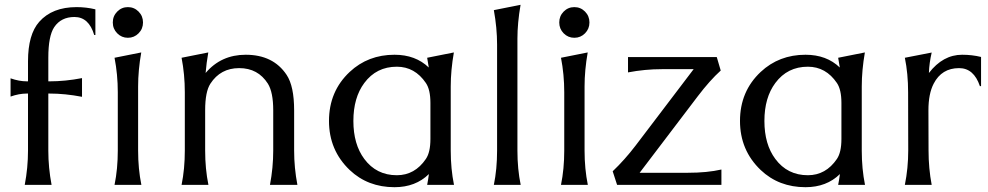

<svg xmlns="http://www.w3.org/2000/svg" viewBox="-20 -777 4153 807"><path d="M84 0Q97.7 -72.3 97.7 -143.6V-383.8H92.8Q60.1 -383.8 24.4 -371.1V-447.8Q60.1 -435.1 92.8 -435.1H97.7V-519.5Q97.7 -632.3 145 -685.5Q199.7 -747.1 301.8 -747.1Q342.8 -747.1 380.9 -737.8V-629.9H376Q353.5 -705.6 293 -705.6Q236.8 -705.6 208 -663.1Q183.1 -626 183.1 -534.7V-435.1H188Q254.4 -435.1 324.7 -448.7V-370.1Q253.9 -383.8 188 -383.8H183.1V-143.6Q183.1 -72.3 196.8 0Z M472.7 -728.3Q491.2 -747.1 517.6 -747.1Q543.9 -747.1 562.5 -728.3Q581.1 -709.5 581.1 -682.6Q581.1 -655.8 562.5 -637Q543.9 -618.2 517.6 -618.2Q491.2 -618.2 472.7 -637Q454.1 -655.8 454.1 -682.6Q454.1 -709.5 472.7 -728.3ZM461.4 0Q475.1 -66.9 475.1 -144V-389.2Q475.1 -463.9 461.4 -534.2L573.7 -556.6Q560.5 -481.9 560.5 -413.6V-144Q560.5 -67.4 574.2 0Z M743.2 0Q756.8 -66.9 756.8 -144V-389.2Q756.8 -463.9 743.2 -534.2L855.5 -556.6Q847.7 -512.2 844.2 -470.2Q909.2 -546.9 1012.7 -546.9Q1128.4 -546.9 1184.6 -462.4Q1216.3 -415 1216.3 -313V-143.6Q1216.3 -71.8 1230 0H1114.7Q1128.4 -72.3 1128.4 -144V-313.5Q1128.4 -389.2 1106 -425.3Q1064.5 -490.7 985.4 -490.7Q906.7 -490.7 864.3 -425.3Q842.3 -391.6 842.3 -313.5V-144Q842.3 -67.4 856 0Z M1888.2 0H1775.4Q1779.8 -22 1782.7 -45.4Q1726.6 9.8 1638.2 9.8Q1525.9 9.8 1449.7 -62.5Q1362.8 -145.5 1362.8 -268.6Q1362.8 -393.1 1449.7 -474.6Q1526.9 -546.9 1638.2 -546.9Q1726.6 -546.9 1782.2 -493.2Q1779.3 -514.2 1775.4 -534.2L1887.7 -556.6Q1874.5 -481.9 1874.5 -413.6V-144Q1874.5 -67.4 1888.2 0ZM1647.9 -40.5Q1723.6 -40.5 1770 -108.9Q1789.1 -136.7 1789.1 -192.9V-344.2Q1789.1 -400.4 1770 -428.2Q1723.6 -496.6 1647.9 -496.6Q1562 -496.6 1511.2 -428.2Q1465.3 -366.7 1465.3 -268.6Q1465.3 -170.4 1511.2 -108.9Q1562 -40.5 1647.9 -40.5Z M2055.7 0Q2069.3 -65.9 2069.3 -143.6V-589.8Q2069.3 -659.2 2055.7 -734.4L2168 -756.8Q2154.8 -680.7 2154.8 -614.7V-143.6Q2154.8 -66.4 2168.5 0Z M2349.1 -728.3Q2367.7 -747.1 2394 -747.1Q2420.4 -747.1 2439 -728.3Q2457.5 -709.5 2457.5 -682.6Q2457.5 -655.8 2439 -637Q2420.4 -618.2 2394 -618.2Q2367.7 -618.2 2349.1 -637Q2330.6 -655.8 2330.6 -682.6Q2330.6 -709.5 2349.1 -728.3ZM2337.9 0Q2351.6 -66.9 2351.6 -144V-389.2Q2351.6 -463.9 2337.9 -534.2L2450.2 -556.6Q2437 -481.9 2437 -413.6V-144Q2437 -67.4 2450.7 0Z M2573.7 0 2555.2 -57.1Q2606.4 -106 2651.4 -165L2895.5 -486.3H2761.7Q2690.9 -486.3 2619.6 -472.7V-537.1H2992.7L3009.3 -480.5Q2963.4 -439 2912.6 -372.1L2668.5 -50.8H2870.1Q2952.6 -50.8 3012.2 -64.5V0Z M3615.7 0H3502.9Q3507.3 -22 3510.3 -45.4Q3454.1 9.8 3365.7 9.8Q3253.4 9.8 3177.2 -62.5Q3090.3 -145.5 3090.3 -268.6Q3090.3 -393.1 3177.2 -474.6Q3254.4 -546.9 3365.7 -546.9Q3454.1 -546.9 3509.8 -493.2Q3506.8 -514.2 3502.9 -534.2L3615.2 -556.6Q3602.1 -481.9 3602.1 -413.6V-144Q3602.1 -67.4 3615.7 0ZM3375.5 -40.5Q3451.2 -40.5 3497.6 -108.9Q3516.6 -136.7 3516.6 -192.9V-344.2Q3516.6 -400.4 3497.6 -428.2Q3451.2 -496.6 3375.5 -496.6Q3289.6 -496.6 3238.8 -428.2Q3192.9 -366.7 3192.9 -268.6Q3192.9 -170.4 3238.8 -108.9Q3289.6 -40.5 3375.5 -40.5Z M3783.2 0Q3797.4 -70.3 3797.4 -144.5L3796.9 -389.2Q3796.9 -467.3 3783.2 -534.2L3896 -556.2Q3885.7 -512.2 3884.3 -470.2Q3943.4 -546.9 4023.9 -546.9Q4065.9 -546.9 4103.5 -537.6V-415H4098.6Q4073.2 -490.7 4011.2 -490.7Q3938 -490.7 3904.3 -425.3Q3882.3 -382.8 3882.3 -313.5L3882.8 -144.5Q3882.8 -69.3 3896 0Z"/></svg>

Font: Classica
Style: Book
Weight: 400
Designer: Wojciech Kalinowski "wmk69" (wmk69@o2.pl)
Foundry: Wojciech Kalinowski "wmk69" (wmk69@o2.pl)
Version: Version 2.1.1; 2021-05-14